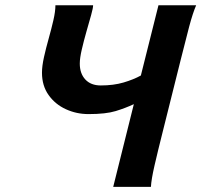

<svg xmlns="http://www.w3.org/2000/svg" viewBox="-20 -726 782 746"><path d="M595.7 -705.6H742.2Q729.5 -676.8 714.8 -621.8Q700.2 -566.9 682.6 -495.6L611.3 -210.4Q593.3 -139.2 580.6 -84Q567.9 -28.8 566.4 0Q566.4 0 551.5 0Q536.6 0 514.9 0Q493.2 0 471.4 0Q449.7 0 434.8 0Q419.9 0 419.9 0L500 -321.3Q467.8 -306.2 429.4 -294.4Q391.1 -282.7 324.2 -282.7Q276.9 -282.7 235.6 -301.8Q194.3 -320.8 168.7 -356.9Q143.1 -393.1 143.1 -443.4Q143.1 -469.2 150.9 -504.2Q158.7 -539.1 169.2 -576.4Q179.7 -613.8 187.5 -647.7Q195.3 -681.6 195.3 -705.6H341.8Q341.8 -695.3 334 -667.2Q326.2 -639.2 315.9 -603.5Q305.7 -567.9 297.9 -534.2Q290 -500.5 290 -479Q290 -440.4 311.5 -417.2Q333 -394 371.6 -394Q421.4 -394 460.2 -405.5Q499 -417 527.3 -432.6Z"/></svg>

Font: Andika
Style: Bold Italic
Weight: 700
Italic angle: -14°
Designer: Victor Gaultney, Annie Olsen, Julie Remington, Don Collingsworth, Eric Hays, Becca Hirsbrunner
Foundry: SIL International
Version: Version 6.101